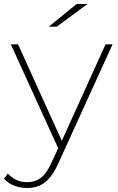

<svg xmlns="http://www.w3.org/2000/svg" viewBox="-49 -740 586 957"><path d="M87 197Q52 197 22 185.5Q-8 174 -29 151L-10 125Q11 147 34 157.5Q57 168 87 168Q125 168 154 147Q183 126 208 70L241 -1L5 -519H41L259 -38L477 -519H512L240 78Q220 122 196.5 148.5Q173 175 146 186Q119 197 87 197ZM194 -607 333 -720H387L234 -607Z"/></svg>

Font: Montserrat Thin ExtraLight
Style: Regular
Weight: 250
Version: Version 9.000